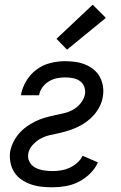

<svg xmlns="http://www.w3.org/2000/svg" viewBox="-20 -788 515 816"><path d="M203 8Q179 8 156 5.5Q133 3 111.5 -4.5Q90 -12 71.5 -24.5Q53 -37 41 -55.5Q29 -74 24.5 -97Q20 -120 23 -143Q27 -164 36.5 -183.5Q46 -203 60 -219.5Q74 -236 92 -249Q110 -262 129 -271.5Q148 -281 168.5 -287Q189 -293 209.5 -297.5Q230 -302 250.5 -306.5Q271 -311 290 -321.5Q309 -332 323 -349.5Q337 -367 341 -387Q344 -404 338 -419.5Q332 -435 319 -444Q306 -453 289.5 -456Q273 -459 256 -459Q239 -459 221.5 -455.5Q204 -452 187.5 -442Q171 -432 160 -416.5Q149 -401 146 -383H69V-384Q74 -414 91.5 -443.5Q109 -473 135.5 -492.5Q162 -512 193.5 -520Q225 -528 256 -528Q278 -528 300 -525Q322 -522 341.5 -514Q361 -506 377.5 -493Q394 -480 404 -461.5Q414 -443 417.5 -421.5Q421 -400 417 -377Q414 -357 404.5 -337.5Q395 -318 381 -301.5Q367 -285 349.5 -272Q332 -259 312.5 -249.5Q293 -240 272.5 -233.5Q252 -227 232 -222.5Q212 -218 191.5 -213.5Q171 -209 152 -198.5Q133 -188 118 -171Q103 -154 100 -134Q97 -115 106 -99Q115 -83 131 -75Q147 -67 165.5 -64Q184 -61 204 -61Q222 -61 240 -64Q258 -67 275 -74.5Q292 -82 307.5 -95.5Q323 -109 331 -126L396 -98Q385 -72 362.5 -50Q340 -28 314 -15Q288 -2 259.5 3Q231 8 203 8ZM265 -577 220 -623 374 -768 430 -712Z"/></svg>

Font: Iosevka QP
Style: Italic
Weight: 400
Italic angle: -9°
Designer: Belleve Invis
Foundry: Belleve Invis
Version: Version 20.0.0; ttfautohint (v1.8.4)